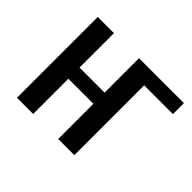

<svg xmlns="http://www.w3.org/2000/svg" viewBox="-116 -670 840 840"><g transform="rotate(45 304.0 -250.0)"><path d="M65 0V-500H165V-287H320V-500H598V-432H420V0H320V-218H165V0Z"/></g></svg>

Font: Cuprum Medium
Style: Regular
Weight: 500
Designer: Jovanny Lemonad
Foundry: Jovanny Lemonad
Version: Version 3.000